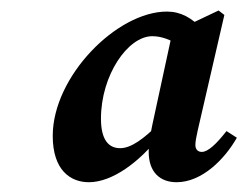

<svg xmlns="http://www.w3.org/2000/svg" viewBox="-20 -764 483 375"><path d="M153.6 -408.1C199.4 -408.1 252.7 -447.7 292.9 -499.4H299.4L288.4 -520.2C260.7 -493.4 236.6 -474.6 214.6 -474.6C192.1 -474.6 177.2 -491.1 177.2 -532.1C177.2 -617.5 229.9 -693.3 277.4 -693.3C296.1 -693.3 314.1 -685.8 330.4 -675.3L374 -707.9C355 -728.9 333.1 -741.4 306 -741.4C208.1 -741.4 83 -614.6 83 -498.6C83 -431.8 117.4 -408.1 153.6 -408.1ZM324.9 -408.1C374.7 -408.1 419.2 -453.6 442.6 -495L422.4 -508C402.3 -482.4 386.2 -467.3 374.1 -467.3C366.5 -467.3 361.6 -472.3 361.6 -480.6C361.6 -487.6 363.4 -496.7 365.9 -508.1L418.2 -734.8L406.9 -743.5L323 -703.7L316.5 -700.4L277.7 -521L276.7 -516C272.7 -496.4 270.4 -483.4 270.4 -467.6C270.4 -427.4 292.9 -408.1 324.9 -408.1Z"/></svg>

Font: Source Serif 4 Variable
Style: Italic
Weight: 400
Italic angle: -12°
Designer: Frank Grießhammer
Foundry: Adobe Systems Incorporated
Version: Version 4.004;hotconv 1.0.116;makeotfexe 2.5.65601